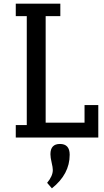

<svg xmlns="http://www.w3.org/2000/svg" viewBox="-20 -750 566 1047"><path d="M66 -662H126V-68H66V0H516V-177H441V-81H229V-662H309V-730H66ZM255 91Q255 109 261.5 136Q268 163 268 177Q268 210 237 247L263 277Q360 200 360 94Q360 35 307 35Q255 35 255 91Z"/></svg>

Font: Glegoo
Style: Bold
Weight: 700
Version: Version 2.0.1; ttfautohint (v0.9) -r 48 -G 60